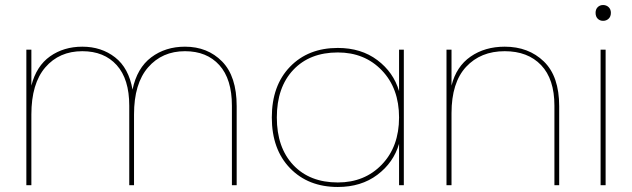

<svg xmlns="http://www.w3.org/2000/svg" viewBox="-20 -738 2518 765"><path d="M904 0V-317Q904 -423 854 -478.5Q804 -534 717 -534Q626 -534 570 -469.5Q514 -405 514 -282V0H495V-317Q495 -423 445 -478.5Q395 -534 308 -534Q216 -534 160.5 -469.5Q105 -405 105 -282V0H85V-540H105V-397Q125 -475 179.5 -513.5Q234 -552 308 -552Q384 -552 438.5 -509.5Q493 -467 508 -381Q526 -467 582.5 -509.5Q639 -552 717 -552Q807 -552 865 -493Q923 -434 923 -315V0Z M1326 -547Q1419 -547 1483.5 -498.5Q1548 -450 1570 -375V-540H1589V0H1570V-165Q1548 -90 1483.5 -41.5Q1419 7 1326 7Q1208 7 1135.5 -68Q1063 -143 1063 -270Q1063 -397 1135.5 -472Q1208 -547 1326 -547ZM1326 -529Q1214 -529 1148.5 -459.5Q1083 -390 1083 -270Q1083 -150 1148.5 -80.5Q1214 -11 1326 -11Q1433 -11 1501.5 -82.5Q1570 -154 1570 -270Q1570 -386 1501.5 -457.5Q1433 -529 1326 -529Z M2189 0V-317Q2189 -423 2136 -478.5Q2083 -534 1991 -534Q1895 -534 1837 -471.5Q1779 -409 1779 -287V0H1759V-540H1779V-397Q1798 -473 1855 -512.5Q1912 -552 1991 -552Q2086 -552 2147 -493Q2208 -434 2208 -315V0Z M2373 0V-540H2393V0ZM2353 -687Q2353 -701 2361.5 -709.5Q2370 -718 2383 -718Q2396 -718 2405 -709.5Q2414 -701 2414 -687Q2414 -672 2405 -663.5Q2396 -655 2383 -655Q2370 -655 2361.5 -663.5Q2353 -672 2353 -687Z"/></svg>

Font: SVN-Poppins Thin
Style: Regular
Weight: 100
Designer: Ninad Kale (Devanagari), Jonny Pinhorn (Latin)
Foundry: Indian Type Foundry
Version: Version 3.002 2017